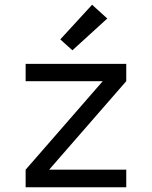

<svg xmlns="http://www.w3.org/2000/svg" viewBox="-20 -789 640 809"><path d="M88 0V-74L413 -447H88V-520H512V-447L187 -74H512V0ZM285 -577 234 -623 368 -769 432 -711Z"/></svg>

Font: Zed Sans Extended
Style: Regular
Weight: 400
Width: 7
Designer: Belleve Invis
Foundry: Belleve Invis
Version: Version 1.0.0; ttfautohint (v1.8.4)